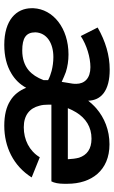

<svg xmlns="http://www.w3.org/2000/svg" viewBox="158 -668 521 876"><g transform="rotate(90 418.0 -230.5)"><path d="M185 10C237 10 280 -1 315 -22C344 -39 366 -62 381 -90C394 -58 413 -34 439 -18C468 1 507 10 554 10C650 10 737 -31 790 -115L698 -152C669 -104 618 -79 561 -79C506 -79 474 -106 463 -150C459 -163 458 -177 458 -192C458 -196 458 -201 458 -205H808C815 -218 819 -238 819 -262C819 -267 819 -273 819 -278C819 -388 758 -470 639 -470C574 -470 518 -447 475 -410C462 -399 451 -386 440 -373C439 -403 428 -426 406 -443C381 -462 345 -471 298 -471C233 -471 169 -452 106 -416L145 -339C186 -366 242 -383 287 -383C338 -383 363 -356 363 -318C363 -313 363 -307 362 -301L354 -252C337 -260 322 -266 309 -271C284 -279 257 -283 229 -283C109 -283 22 -213 18 -123C18 -120 18 -118 18 -115C18 -45 72 10 185 10ZM474 -280C479 -293 486 -306 493 -318C520 -362 560 -388 613 -388C661 -388 688 -367 700 -331C704 -316 706 -299 707 -280ZM211 -72C154 -72 128 -89 128 -132C130 -183 176 -214 241 -214C263 -214 284 -211 304 -206C319 -202 333 -197 346 -190V-169C335 -140 320 -117 301 -101C278 -82 248 -72 211 -72Z"/></g></svg>

Font: Jost Medium
Style: Italic
Weight: 500
Italic angle: -5°
Version: Version 3.710